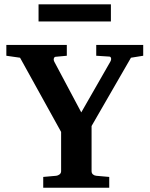

<svg xmlns="http://www.w3.org/2000/svg" viewBox="-20 -882 703 902"><path d="M595.2 -610.8 410.2 -290V-78.1Q410.2 -68.4 416.5 -62.7Q422.9 -57.1 432.1 -56.2L493.2 -50.8V0H183.1V-50.8L244.1 -56.2Q252.4 -57.1 259.8 -62.7Q267.1 -68.4 267.1 -78.1V-262.2L74.2 -610.8L9.8 -620.1V-670.9H293.9V-620.1L241.2 -615.2Q235.8 -615.2 233.2 -607.9Q230.5 -600.6 235.8 -590.8L361.8 -354L498 -591.8Q503.4 -601.1 501.7 -608.6Q500 -616.2 493.2 -616.2L432.1 -620.1V-670.9H652.8V-620.1ZM161.1 -781.2V-861.8H501V-781.2Z"/></svg>

Font: Charis SIL Afr
Style: Bold
Weight: 700
Foundry: SIL International
Version: Version 5.000